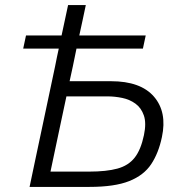

<svg xmlns="http://www.w3.org/2000/svg" viewBox="-20 -733 710 753"><path d="M96 0Q108.5 -59.5 120.2 -115Q132 -170.5 146 -236.5L196 -472.5Q199.5 -491 203.2 -508.5Q207 -526 210.5 -542.5H71L82 -594H221.5Q228 -624 234.2 -653.2Q240.5 -682.5 247 -713H316.5Q310 -682 303.8 -653Q297.5 -624 291 -594H551.5L540.5 -542.5H280Q272.5 -507.5 265.5 -472L253 -414.5H415.5Q531.5 -414.5 583.8 -354Q636 -293.5 615 -195.5Q602 -133 573 -89.2Q544 -45.5 486.8 -22.8Q429.5 0 331 0ZM178 -60H330.5Q397.5 -60 440.5 -71.8Q483.5 -83.5 508 -114.5Q532.5 -145.5 544.5 -203Q554.5 -250.5 544.2 -280.2Q534 -310 511.2 -326.5Q488.5 -343 459.2 -349Q430 -355 402 -355H240.5L217.5 -247Q206.5 -194 197.2 -151Q188 -108 178 -60Z"/></svg>

Font: Commissioner Light
Style: Italic
Weight: 300
Italic angle: -12°
Designer: Kostas Bartsokas
Foundry: Kostas Bartsokas
Version: Version 1.000; ttfautohint (v1.8.3)